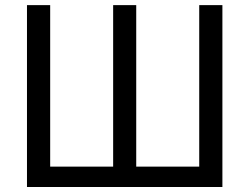

<svg xmlns="http://www.w3.org/2000/svg" viewBox="-20 -748 998 768"><path d="M87.9 -727.5H180.7V-81.5H432.6V-727.5H524.9V-81.5H776.9V-727.5H869.6V0H87.9Z"/></svg>

Font: Inter-Regular
Style: Regular
Weight: 400
Designer: Rasmus Andersson
Foundry: rsms
Version: Version 4.000;git-a52131595